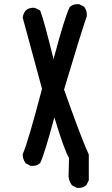

<svg xmlns="http://www.w3.org/2000/svg" viewBox="-20 -785 540 928"><path d="M350.1 122.1 330.6 112.3 328.6 111.3 327.1 109.4Q324.7 106 322.3 102.1Q319.8 98.1 318.1 94.2Q316.4 90.3 315.2 86.4Q314 82.5 313 78.1Q312 73.7 311.5 69.3V68.8V68.4L313.5 -21.5Q290.5 -59.6 242.7 -217.8Q194.8 -39.1 174.8 1.5L173.8 3.4L172.4 4.4Q155.8 19 129.9 16.6H127.9L126.5 15.6L106.9 5.9L105 4.9L103.5 2.9Q89.8 -15.1 89.8 -38.1V-40L90.8 -42Q115.7 -99.6 183.1 -355.5Q109.4 -626 90.3 -697.8L89.8 -699.7V-701.2Q90.8 -707.5 92.5 -713.1Q94.2 -718.8 97.2 -723.9Q100.1 -729 104 -733.9L104.5 -734.4L105 -734.9Q121.6 -749.5 147.5 -747.1H149.4L150.9 -746.1L170.4 -736.3L173.8 -734.4L175.3 -731Q193.4 -684.1 238.8 -499Q292 -700.2 316.4 -749.5L317.4 -751.5L318.8 -752.4Q335.4 -767.1 361.3 -764.6H363.3L364.7 -763.7L384.3 -753.9L386.2 -752.9L387.7 -751Q401.9 -732.4 399.4 -707V-706.1L398.9 -704.6Q373.5 -633.3 289.6 -352.1Q307.6 -301.3 323.2 -258.3Q338.9 -215.3 351.8 -180.4Q364.7 -145.5 375.5 -118.4Q386.2 -91.3 394.3 -71.8Q402.3 -52.2 408.2 -40.5L409.2 -38.6V-36.1V84V86.4L408.2 88.4L398.4 107.9L397.5 109.9L396 110.8Q379.4 125.5 353.5 123H351.6Z"/></svg>

Font: NaikaiFont
Style: Bold
Weight: 700
Version: Version 1.89